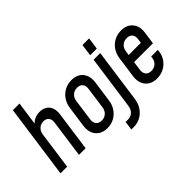

<svg xmlns="http://www.w3.org/2000/svg" viewBox="-126 -1202 1838 1838"><g transform="rotate(-45 793.0 -283.5)"><path d="M29 0 134 -750H224L184.5 -469.5L172 -489.5Q194.5 -522.5 227.5 -540.2Q260.5 -558 302 -558Q343 -558 373.2 -540.5Q403.5 -523 417.8 -487.5Q432 -452 424.5 -399L369 0H279L332.5 -384Q338 -422 319.8 -445Q301.5 -468 265.5 -468Q228.5 -468 203.2 -445Q178 -422 172.5 -384L119 0Z M653.5 12.5Q576.5 12.5 535.5 -37Q494.5 -86.5 505.5 -167L535 -378.5Q543 -432.5 570.5 -472.8Q598 -513 640.2 -535.2Q682.5 -557.5 733.5 -557.5Q811 -557.5 851 -508Q891 -458.5 880 -378.5L850.5 -167Q843.5 -113.5 816 -73Q788.5 -32.5 746.8 -10Q705 12.5 653.5 12.5ZM666 -77.5Q704 -77.5 729.5 -101Q755 -124.5 760 -162L790.5 -383.5Q796 -421.5 777.2 -444.5Q758.5 -467.5 720.5 -467.5Q682.5 -467.5 656.8 -444.5Q631 -421.5 625.5 -383.5L595 -162Q590 -124.5 609 -101Q628 -77.5 666 -77.5Z M805 183 817.5 93H850Q887.5 93 913.5 68.5Q939.5 44 945 3.5L1022 -545H1112L1036 -2Q1028.5 54 1000.8 95.5Q973 137 931 160Q889 183 837.5 183ZM1029 -598.5 1046 -720H1136L1119 -598.5Z M1326 12.5Q1248.5 12.5 1207.5 -37Q1166.5 -86.5 1177.5 -167L1207 -378.5Q1214.5 -432 1242 -472.5Q1269.5 -513 1311.8 -535.2Q1354 -557.5 1405.5 -557.5Q1482 -557.5 1523 -508.2Q1564 -459 1552.5 -378.5L1535 -254.5H1265L1276.5 -339.5H1456.5L1462.5 -383.5Q1468 -421.5 1449.2 -444.5Q1430.5 -467.5 1392.5 -467.5Q1354.5 -467.5 1328.8 -444.5Q1303 -421.5 1297.5 -383.5L1267 -162Q1262 -124.5 1280.8 -101Q1299.5 -77.5 1338 -77.5Q1376.5 -77.5 1402 -101.2Q1427.5 -125 1431.5 -162L1433.5 -177H1523.5L1522.5 -167Q1517.5 -113 1490.2 -72.8Q1463 -32.5 1420.2 -10Q1377.5 12.5 1326 12.5Z"/></g></svg>

Font: Mohave Light Medium
Style: Italic
Weight: 500
Italic angle: -8°
Version: Version 2.003